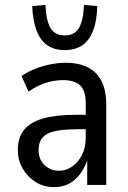

<svg xmlns="http://www.w3.org/2000/svg" viewBox="-20 -757 522 786"><path d="M201 9Q159 9 125.5 -12Q92 -33 72.5 -67.5Q53 -102 53 -142Q53 -194 78.5 -225.5Q104 -257 156.5 -272Q209 -287 290 -287H343V-228H300Q255 -228 224 -223.5Q193 -219 174.5 -209.5Q156 -200 147 -183.5Q138 -167 138 -143Q138 -104 162.5 -81Q187 -58 223 -58Q250 -58 275 -75Q300 -92 315.5 -122.5Q331 -153 331 -192V-334Q331 -385 308.5 -407Q286 -429 238 -429Q205 -429 169.5 -418.5Q134 -408 97 -382L68 -446Q95 -464 124.5 -475.5Q154 -487 186 -493.5Q218 -500 249 -500Q303 -500 340 -481Q377 -462 396 -424Q415 -386 415 -327V0H337V-106H339Q328 -72 308.5 -45.5Q289 -19 262.5 -5Q236 9 201 9ZM245 -552Q201 -552 172.5 -572.5Q144 -593 129 -633.5Q114 -674 112 -732L166 -737Q169 -672 187 -642Q205 -612 245 -612Q285 -612 303 -642Q321 -672 324 -737L378 -732Q377 -674 362 -633.5Q347 -593 318 -572.5Q289 -552 245 -552Z"/></svg>

Font: Nunito Sans 10pt Condensed Medium
Style: Regular
Weight: 500
Width: 3
Designer: Vernon Adams
Foundry: Vernon Adams
Version: Version 3.101;gftools[0.9.27]